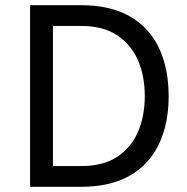

<svg xmlns="http://www.w3.org/2000/svg" viewBox="-20 -720 720 740"><path d="M96 0V-700H291Q407 -700 482 -656Q557 -612 593.5 -533.5Q630 -455 630 -349Q630 -245 593.5 -166.5Q557 -88 482 -44Q407 0 291 0ZM184 -80H294Q376 -80 430 -114.5Q484 -149 511 -210Q538 -271 538 -350Q538 -429 511 -489.5Q484 -550 430 -585Q376 -620 294 -620H184Z"/></svg>

Font: Inclusive Sans
Style: Regular
Weight: 400
Designer: Olivia King
Foundry: Olivia King
Version: Version 2.004